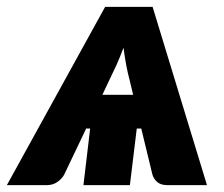

<svg xmlns="http://www.w3.org/2000/svg" viewBox="-67 -538 650 558"><path d="M230.5 -262.5H320L309 -308Q304.5 -324.5 300 -348Q295.5 -371.5 292 -399.5Q281.5 -371 270.8 -347.5Q260 -324 251.5 -307ZM534.5 0H419Q400.5 0 390.2 -8.8Q380 -17.5 376 -30.5L343.5 -164.5H330.5L310.5 0H175.5L195 -164.5H183.5L119.5 -30.5Q113.5 -19 100.2 -9.5Q87 0 69.5 0H-47L238.5 -518H376.5Z"/></svg>

Font: Lato ExtraBold
Style: Italic
Weight: 800
Italic angle: -7°
Designer: Lukasz Dziedzic with Adam Twardoch and Botio Nikoltchev
Foundry: tyPoland Lukasz Dziedzic
Version: Version 2.015; 2015-08-06; http://www.latofonts.com/